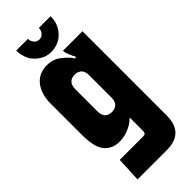

<svg xmlns="http://www.w3.org/2000/svg" viewBox="-436 -1201 1563 1563"><g transform="rotate(-45 345.0 -420.0)"><path d="M104 300 114 85H385Q415 85 415 55V-102Q401 -88 384 -75Q367 -62 346 -52Q322 -40 304 -34Q286 -28 263 -24Q241 -20 219 -20Q183 -20 155.5 -30Q128 -40 106 -59Q61 -97 48 -176Q44 -196 42 -218Q40 -240 40 -265V-639Q40 -685 50 -723Q60 -761 76 -788Q92 -816 116.5 -837.5Q141 -859 172 -869Q187 -874 204 -877Q221 -880 239 -880Q260 -880 283 -875.5Q306 -871 327 -861Q348 -850 368.5 -833.5Q389 -817 406 -800Q424 -781 443 -753L455 -763Q450 -772 443 -784.5Q436 -797 432 -808Q428 -817 423.5 -830Q419 -843 417 -853Q415 -863 415 -870H640V100Q640 180 608 228Q576 276 512 292Q480 300 440 300ZM425 -320V-580Q425 -611 412 -633Q405 -645 394 -651.5Q383 -658 374 -661Q361 -665 345 -665Q332 -665 318 -661.5Q304 -658 295 -651Q285 -643 278.5 -633.5Q272 -624 269 -610Q265 -594 265 -580V-320Q265 -289 278 -267Q285 -255 296 -248.5Q307 -242 317 -239Q329 -235 345 -235Q358 -235 372 -238.5Q386 -242 396 -250Q405 -257 411.5 -266.5Q418 -276 422 -291Q425 -306 425 -320ZM408 -1140H543Q543 -1068 506 -1015Q488 -989 465 -970.5Q442 -952 409 -941Q379 -930 343 -930Q306 -930 276.5 -941.5Q247 -953 226 -970Q202 -989 183.5 -1015Q165 -1041 157 -1073Q152 -1089 149.5 -1105.5Q147 -1122 147 -1140H282Q282 -1116 294 -1099Q307 -1079 324 -1074Q336 -1070 344 -1070Q354 -1070 365 -1073.5Q376 -1077 383 -1084Q392 -1093 396.5 -1099Q401 -1105 405 -1118Q408 -1130 408 -1140Z"/></g></svg>

Font: Boldonse
Style: Regular
Weight: 400
Designer: Universitype Foundry
Foundry: Universitype Foundry
Version: Version 1.000; ttfautohint (v1.8.4.7-5d5b)